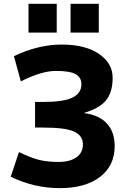

<svg xmlns="http://www.w3.org/2000/svg" viewBox="-20 -973 654 1003"><path d="M36.1 -49.8 79.1 -178.7Q138.7 -149.4 182.6 -138.2Q226.6 -127 285.6 -127Q344.7 -127 378.9 -150.9Q413.1 -174.8 413.1 -219.2Q413.1 -263.7 368.2 -285.2Q323.2 -306.6 205.1 -306.6H163.1V-440.4H205.1Q312.5 -440.4 358.9 -463.4Q405.3 -486.3 405.3 -533.2Q405.3 -568.4 375.5 -585.4Q345.7 -602.5 271.5 -602.5Q197.3 -602.5 88.9 -547.9L52.7 -679.7Q179.7 -740.2 302.7 -740.2Q425.8 -740.2 497.1 -691.4Q568.4 -642.6 568.4 -566.9Q568.4 -491.2 534.2 -449.2Q500 -407.2 420.9 -383.8V-381.8Q498 -372.1 538.6 -327.6Q579.1 -283.2 579.1 -210Q579.1 -107.4 502.4 -48.8Q425.8 9.8 292 9.8Q158.2 9.8 36.1 -49.8ZM128.9 -802.7V-953.1H276.4V-802.7ZM348.6 -802.7V-953.1H496.1V-802.7Z"/></svg>

Font: GenEi M Gothic v2 Heavy
Style: Regular
Weight: 800
Version: Version 2.0